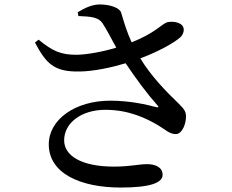

<svg xmlns="http://www.w3.org/2000/svg" viewBox="-20 -799 1040 862"><path d="M332 -727C390 -725 423 -721 440 -695C458 -668 480 -625 502 -585C443 -567 372 -554 325 -553C251 -553 216 -570 153 -621L137 -608C186 -516 221 -476 335 -478C398 -478 481 -496 544 -515C590 -446 643 -375 686 -327C695 -318 692 -316 681 -318C640 -329 565 -347 475 -347C317 -347 199 -262 199 -151C199 -20 342 43 522 43C660 43 710 20 710 -14C710 -48 678 -62 640 -62C603 -62 564 -51 492 -51C345 -51 268 -100 268 -169C268 -247 345 -306 453 -306C560 -306 639 -267 694 -234C725 -215 742 -197 769 -197C799 -197 816 -246 815 -278C815 -298 806 -310 783 -333C726 -388 659 -456 610 -537C688 -566 760 -605 790 -632C806 -648 810 -671 798 -685C783 -701 752 -704 730 -699C705 -690 675 -650 571 -609C551 -652 539 -691 524 -742C518 -763 476 -779 428 -779C395 -779 361 -764 329 -744Z"/></svg>

Font: Source Han Serif CN SemiBold
Style: Regular
Weight: 600
Designer: Ryoko NISHIZUKA 西塚涼子 (kana & ideographs); Frank Grießhammer (Latin, Greek & Cyrillic); Wenlong ZHANG 张文龙 (bopomofo); San
Foundry: Adobe Systems Incorporated
Version: Version 1.000;PS 1;hotconv 16.6.53;makeotf.lib2.5.65590